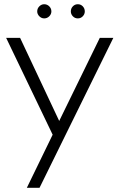

<svg xmlns="http://www.w3.org/2000/svg" viewBox="-20 -679 584 908"><path d="M189 -659Q176 -659 166 -649Q156 -639 156 -625Q156 -612 166 -602Q176 -592 189 -592Q203 -592 213 -602Q223 -612 223 -625Q223 -639 213 -649Q203 -659 189 -659ZM348 -659Q334 -659 324.5 -649Q315 -639 315 -625Q315 -612 324.5 -602Q334 -592 348 -592Q362 -592 371.5 -602Q381 -612 381 -625Q381 -639 371.5 -649Q362 -659 348 -659ZM107 209H167L516 -500H452L260 -107L75 -500H9L229 -42Z"/></svg>

Font: AdventPro_ExpandedRegular
Style: ExpandedRegular
Weight: 400
Width: 7
Designer: VivaRado, Andreas Kalpakidis
Foundry: VivaRado, Andreas Kalpakidis
Version: Version 3.000